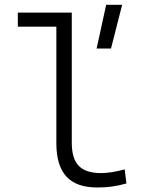

<svg xmlns="http://www.w3.org/2000/svg" viewBox="-20 -786 626 815"><path d="M393.1 9.8C437.5 9.8 474.1 4.9 516.6 -7.3L509.3 -66.9C467.8 -56.2 437.5 -51.3 409.2 -51.3C319.8 -51.3 284.7 -92.8 284.7 -180.7V-732.4H55.7V-672.9H219.2V-179.2C219.2 -50.8 274.9 9.8 393.1 9.8ZM390.1 -580.1H451.2L498.5 -765.6H430.7Z"/></svg>

Font: Cascadia Mono Light
Style: Regular
Weight: 300
Monospace: yes
Designer: Aaron Bell
Foundry: Saja Typeworks
Version: Version 2404.023